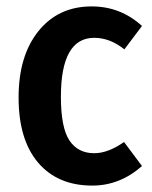

<svg xmlns="http://www.w3.org/2000/svg" viewBox="-20 -564 473 599"><path d="M266 -544Q356 -544 423 -483L368 -410Q323 -446 274 -446Q170 -446 170 -262Q170 -166 196.5 -126Q223 -86 274 -86Q317 -86 367 -121L423 -46Q354 15 268 15Q160 15 99 -56.5Q38 -128 38 -260Q38 -390 100 -467Q162 -544 266 -544Z"/></svg>

Font: Fira Sans Condensed Medium
Style: Regular
Weight: 500
Width: 3
Designer: Carrois Corporate & Edenspiekermann AG
Foundry: Carrois Corporate GbR & Edenspiekermann AG
Version: Version 4.203;PS 004.203;hotconv 1.0.88;makeotf.lib2.5.64775